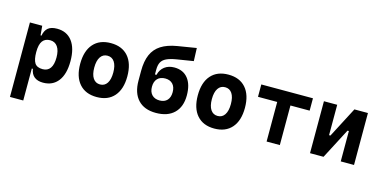

<svg xmlns="http://www.w3.org/2000/svg" viewBox="-84 -1160 3683 1848"><g transform="rotate(15 1758.0 -236.0)"><path d="M73.7 224.6V-517.6H196.3L206.1 -408.2V224.6ZM344.2 9.8Q290 9.8 257.3 -16.1Q224.6 -42 216.8 -93.8H170.9L206.1 -258.3Q206.1 -183.1 228.5 -148.9Q251 -114.7 307.1 -114.7Q356.9 -114.7 382.6 -150.9Q408.2 -187 408.2 -258.3Q408.2 -327.1 381.8 -365Q355.5 -402.8 307.1 -402.8Q256.8 -402.8 231.4 -368.2Q206.1 -333.5 206.1 -258.3L175.8 -423.8H213.9Q223.1 -476.1 253.7 -501.7Q284.2 -527.3 343.3 -527.3Q440.4 -527.3 493.9 -457Q547.4 -386.7 547.4 -258.3Q547.4 -128.9 493.9 -59.6Q440.4 9.8 344.2 9.8Z M878.9 9.8Q767.1 9.8 705.6 -60.5Q644 -130.9 644 -258.8Q644 -387.2 705.6 -457.3Q767.1 -527.3 878.9 -527.3Q990.8 -527.3 1052.3 -457.3Q1113.8 -387.2 1113.8 -258.8Q1113.8 -130.9 1052.3 -60.5Q990.8 9.8 878.9 9.8ZM879.2 -115.7Q924.3 -115.7 949 -153.1Q973.6 -190.5 973.6 -258.9Q973.6 -327.6 949 -364.7Q924.3 -401.9 878.9 -401.9Q834 -401.9 809.1 -364.7Q784.2 -327.5 784.2 -258.8Q784.2 -190.4 809.1 -153.1Q834 -115.7 879.2 -115.7Z M1468.8 9.8Q1352.5 9.8 1290.3 -57.4Q1228 -124.5 1228 -247.1V-343.8Q1228 -441.4 1256.6 -506.8Q1285.2 -572.3 1345.5 -610.6Q1405.8 -648.9 1500.5 -665L1689 -695.8L1693.8 -566.4L1527.3 -539.6Q1466.3 -529.3 1430.9 -512.5Q1395.5 -495.6 1380.6 -467.3Q1365.7 -439 1365.7 -393.6V-345.7H1380.9Q1394 -399.9 1433.3 -429.4Q1472.7 -459 1529.8 -459Q1617.7 -459 1666 -398.9Q1714.4 -338.9 1714.4 -229.5Q1714.4 -115.7 1650.1 -53Q1585.9 9.8 1468.8 9.8ZM1472.7 -115.2Q1521 -115.2 1547.9 -144Q1574.7 -172.9 1574.7 -224.6Q1574.7 -276.4 1547.6 -305.2Q1520.5 -334 1472.7 -334Q1423.3 -334 1395.8 -305.2Q1368.2 -276.4 1368.2 -224.6Q1368.2 -172.9 1396 -144Q1423.8 -115.2 1472.7 -115.2Z M2050.8 9.8Q1939 9.8 1877.4 -60.5Q1815.9 -130.9 1815.9 -258.8Q1815.9 -387.2 1877.4 -457.3Q1939 -527.3 2050.8 -527.3Q2162.6 -527.3 2224.1 -457.3Q2285.6 -387.2 2285.6 -258.8Q2285.6 -130.9 2224.1 -60.5Q2162.6 9.8 2050.8 9.8ZM2051 -115.7Q2096.2 -115.7 2120.8 -153.1Q2145.5 -190.5 2145.5 -258.9Q2145.5 -327.6 2120.9 -364.7Q2096.2 -401.9 2050.8 -401.9Q2005.9 -401.9 1981 -364.7Q1956.1 -327.5 1956.1 -258.8Q1956.1 -190.4 1981 -153.1Q2005.9 -115.7 2051 -115.7Z M2570.8 0V-517.6H2702.6V0ZM2379.4 -394.5V-517.6H2894V-394.5Z M3100.6 0V-214.8H3149.4L3307.1 -517.6H3341.3V-302.7H3295.9L3138.2 0ZM3003.4 0V-517.6H3135.7V0ZM3309.6 0V-517.6H3441.9V0Z"/></g></svg>

Font: Cascadia Mono PL
Style: Regular
Weight: 400
Monospace: yes
Designer: Aaron Bell
Foundry: Saja Typeworks
Version: Version 2102.003